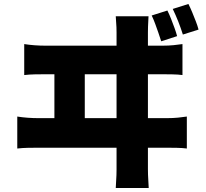

<svg xmlns="http://www.w3.org/2000/svg" viewBox="-20 -880 1040 967"><path d="M823 -827Q833 -807 842 -784Q851 -761 859 -739Q867 -717 872 -698L792 -672Q785 -694 777.5 -715.5Q770 -737 762 -759Q754 -781 744 -802ZM929 -860Q939 -840 948.5 -817Q958 -794 966.5 -772Q975 -750 980 -731L901 -706Q891 -738 878 -771Q865 -804 850 -835ZM728 -798Q726 -764 725.5 -745.5Q725 -727 725 -716Q725 -708 725 -668.5Q725 -629 725 -568.5Q725 -508 725 -437.5Q725 -367 725 -297Q725 -227 725 -168Q725 -109 725 -71Q725 -33 725 -28Q725 -22 725.5 0Q726 22 729 67H563Q566 23 566.5 2Q567 -19 567 -26Q567 -31 567 -69Q567 -107 567 -167.5Q567 -228 567 -299.5Q567 -371 567 -442Q567 -513 567 -573.5Q567 -634 567 -672.5Q567 -711 567 -716Q567 -727 566.5 -743Q566 -759 563 -798ZM254 -250V-575H407V-250ZM67 -293Q92 -289 119.5 -287Q147 -285 171 -285H822Q851 -285 876.5 -287.5Q902 -290 921 -293V-132Q899 -135 870 -135.5Q841 -136 822 -136H171Q148 -136 120.5 -135.5Q93 -135 67 -132ZM102 -658Q127 -654 154.5 -652Q182 -650 207 -650H800Q829 -650 854 -652.5Q879 -655 899 -658V-502Q877 -505 847.5 -505.5Q818 -506 800 -506H207Q183 -506 155.5 -505.5Q128 -505 102 -502Z"/></svg>

Font: Noto Sans JP Thin Black
Style: Regular
Weight: 900
Version: Version 2.004-H2;hotconv 1.0.118;makeotfexe 2.5.65603